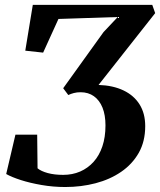

<svg xmlns="http://www.w3.org/2000/svg" viewBox="-20 -763 658 790"><path d="M248.5 6.5Q198.5 6.5 151 -1.8Q103.5 -10 65.5 -22.2Q27.5 -34.5 5.5 -47L43.5 -209H133L134.5 -70.5Q149 -58.5 176.2 -51Q203.5 -43.5 240 -43.5Q278 -43.5 309.8 -57.2Q341.5 -71 365 -97Q388.5 -123 401.2 -160.8Q414 -198.5 414 -247Q414 -289.5 401.8 -320Q389.5 -350.5 366.5 -367Q343.5 -383.5 311.5 -383.5Q296 -383.5 283.8 -380.2Q271.5 -377 261 -372L240 -400L406 -631L464.5 -693L220.5 -685L157.5 -546.5L84 -554.5L115 -743H606.5L618.5 -709L385.5 -413.5Q445 -411.5 488 -391Q531 -370.5 554.2 -333.5Q577.5 -296.5 577.5 -244Q577.5 -181 551 -134.2Q524.5 -87.5 478.5 -56Q432.5 -24.5 373.2 -9Q314 6.5 248.5 6.5Z"/></svg>

Font: Merriweather 48pt
Style: Bold Italic
Weight: 700
Italic angle: -7.8°
Version: Version 2.101